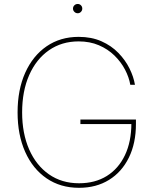

<svg xmlns="http://www.w3.org/2000/svg" viewBox="-20 -919 768 949"><path d="M370.6 9.3Q278.8 9.3 210.4 -37.4Q142.1 -84 104.5 -168.2Q66.9 -252.4 66.9 -363.3Q66.9 -475.6 104.7 -559.6Q142.6 -643.6 210.4 -690.2Q278.3 -736.8 368.7 -736.8Q432.1 -736.8 481.2 -715.1Q530.3 -693.4 564.9 -657.7Q599.6 -622.1 620.1 -580.6Q640.6 -539.1 647 -500H624Q617.7 -537.1 597.9 -575Q578.1 -612.8 545.7 -644.5Q513.2 -676.3 468.8 -695.3Q424.3 -714.4 368.7 -714.4Q285.2 -714.4 222.2 -670.7Q159.2 -627 124.3 -547.9Q89.4 -468.8 89.4 -363.3Q89.4 -259.8 124 -180.7Q158.7 -101.6 221.9 -57.4Q285.2 -13.2 370.6 -13.2Q450.2 -13.2 508.1 -49.3Q565.9 -85.4 597.7 -152.3Q629.4 -219.2 629.4 -310.5L639.2 -305.7H377.4V-328.1H651.9V-306.6Q651.9 -210.9 616.9 -139.9Q582 -68.8 518.8 -29.8Q455.6 9.3 370.6 9.3ZM364.3 -853.5Q354.5 -853.5 347.7 -860.4Q340.8 -867.2 340.8 -876.5Q340.8 -886.2 347.7 -892.8Q354.5 -899.4 364.3 -899.4Q373.5 -899.4 380.1 -892.8Q386.7 -886.2 386.7 -876.5Q386.7 -867.2 380.1 -860.4Q373.5 -853.5 364.3 -853.5Z"/></svg>

Font: Inter 17pt Thin
Style: Regular
Weight: 250
Version: Version 4.001;git-66647c0bb